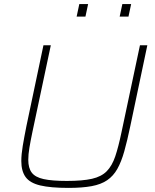

<svg xmlns="http://www.w3.org/2000/svg" viewBox="-20 -909 757 937"><path d="M314 8Q227 8 176.5 -4Q126 -16 105 -45Q84 -74 84 -123Q84 -155 91 -197Q98 -239 109 -294L192 -688H228L138 -264Q129 -221 123.5 -188Q118 -155 118 -129Q118 -89 135 -66.5Q152 -44 193 -35Q234 -26 306 -26Q383 -26 429 -36.5Q475 -47 501 -73.5Q527 -100 542.5 -146Q558 -192 573 -264L663 -688H699L616 -294Q601 -222 586.5 -170.5Q572 -119 552.5 -84.5Q533 -50 503 -29.5Q473 -9 427 -0.5Q381 8 314 8ZM564 -828 577 -889H620L607 -828ZM354 -828 367 -889H410L397 -828Z"/></svg>

Font: Saira Thin
Style: Italic
Weight: 100
Italic angle: -12°
Designer: Hector Gatti with collaboration of the Omnibus-Type team
Foundry: Omnibus-Type
Version: Version 1.101